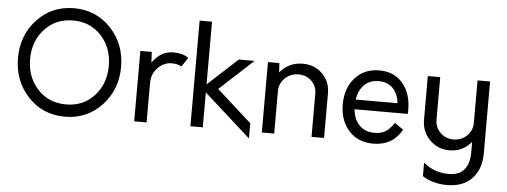

<svg xmlns="http://www.w3.org/2000/svg" viewBox="-59 -931 3586 1358"><g transform="rotate(5 1733.5 -252.0)"><path d="M417 10C521.7 10 608.8 -27.2 678.5 -101.5C748.2 -175.8 783 -267 783 -375C783 -483 748.2 -574.2 678.5 -648.5C608.8 -722.8 521.7 -760 417 -760C311.7 -760 224.3 -722.8 155 -648.5C85.7 -574.2 51 -483 51 -375C51 -267 85.7 -175.8 155 -101.5C224.3 -27.2 311.7 10 417 10ZM417 -77C335 -77 267.8 -105.5 215.5 -162.5C163.2 -219.5 137 -290.3 137 -375C137 -459.7 163.2 -530.5 215.5 -587.5C267.8 -644.5 335 -673 417 -673C499 -673 566 -644.5 618 -587.5C670 -530.5 696 -459.7 696 -375C696 -290.3 670 -219.5 618 -162.5C566 -105.5 499 -77 417 -77Z M1142 -510C1083.3 -510 1034 -481.3 994 -424L990 -500H909V0H997V-280C997 -323.3 1011.2 -359.5 1039.5 -388.5C1067.8 -417.5 1100.7 -432 1138 -432C1165.3 -432 1188.7 -426.7 1208 -416L1251 -480C1224.3 -500 1188 -510 1142 -510Z M1728 -58 1481 -280 1720 -500H1608L1396 -305V-750H1308V0H1396V-248L1728 50Z M2062 -510C1996 -510 1942 -484.7 1900 -434L1896 -500H1815V0H1903V-302C1903 -338 1916.2 -368.7 1942.5 -394C1968.8 -419.3 2000.7 -432 2038 -432C2075.3 -432 2106.3 -420 2131 -396C2155.7 -372 2168 -342 2168 -306V0H2257V-316C2257 -372 2238.5 -418.3 2201.5 -455C2164.5 -491.7 2118 -510 2062 -510Z M2833 -250C2833 -327.3 2812.7 -390 2772 -438C2731.3 -486 2676 -510 2606 -510C2534 -510 2476.3 -485.5 2433 -436.5C2389.7 -387.5 2368 -325 2368 -249C2368 -173 2389.5 -110.8 2432.5 -62.5C2475.5 -14.2 2533.3 10 2606 10C2698 10 2765.7 -29 2809 -107L2747 -150C2727 -119.3 2706.7 -97.8 2686 -85.5C2665.3 -73.2 2639.7 -67 2609 -67C2563.7 -67 2527.7 -80.8 2501 -108.5C2474.3 -136.2 2458.7 -173.7 2454 -221H2832C2832.7 -227.7 2833 -237.3 2833 -250ZM2608 -434C2650 -434 2683.5 -421.2 2708.5 -395.5C2733.5 -369.8 2748.3 -334.7 2753 -290H2456C2462.7 -334 2479 -369 2505 -395C2531 -421 2565.3 -434 2608 -434Z M3392 -500H3303V-198C3303 -162 3290 -131.5 3264 -106.5C3238 -81.5 3206.3 -69 3169 -69C3132.3 -69 3101.3 -81.5 3076 -106.5C3050.7 -131.5 3038 -162 3038 -198V-500H2950V-189C2950 -133.7 2969 -86.7 3007 -48C3045 -9.3 3091.7 10 3147 10C3211 10 3263 -14.7 3303 -64V13C3303 65 3290.8 105.3 3266.5 134C3242.2 162.7 3206 177 3158 177C3087.3 177 3027 155.3 2977 112V208C3026.3 240 3084.3 256 3151 256C3228.3 256 3287.8 233.5 3329.5 188.5C3371.2 143.5 3392 85 3392 13Z"/></g></svg>

Font: Orkney
Style: Regular
Weight: 400
Designer: Samuel Oakes and Alfredo Marco Pradil
Foundry: Alfredo Marco Pradil
Version: 1.0; ttfautohint (v1.5)